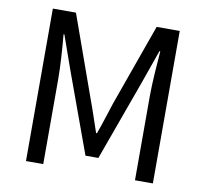

<svg xmlns="http://www.w3.org/2000/svg" viewBox="-81 -821 973 909"><g transform="rotate(10 406.0 -366.5)"><path d="M101 0H184V-406C184 -469 178 -558 172 -622H176L235 -455L374 -74H436L574 -455L633 -622H637C632 -558 625 -469 625 -406V0H711V-733H600L460 -341C443 -291 428 -239 409 -188H405C387 -239 371 -291 352 -341L212 -733H101Z"/></g></svg>

Font: ChiuKong Gothic CL
Style: Regular
Weight: 400
Designer: Ryoko NISHIZUKA 西塚涼子 (kana, bopomofo & ideographs); Paul D. Hunt (Latin, Greek & Cyrillic); Sandoll Communications 산돌커뮤니
Foundry: Adobe
Version: Version 1.300